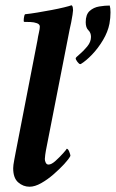

<svg xmlns="http://www.w3.org/2000/svg" viewBox="-20 -700 439 728"><path d="M267 -479Q267 -482 281.5 -494Q296 -506 310.5 -523.5Q325 -541 325 -560Q325 -576 315 -585.5Q305 -595 305 -616Q305 -645 320 -658.5Q335 -672 356.5 -675.5Q378 -679 396 -679Q399 -670 399 -653Q399 -643 398 -632Q397 -621 395 -610Q389 -579 370.5 -548Q352 -517 329 -493Q306 -469 286 -457H284Q280 -457 273.5 -465.5Q267 -474 267 -479ZM122 -547Q124 -561 127.5 -576Q131 -591 131 -599Q131 -608 120 -612Q109 -616 95.5 -616.5Q82 -617 73 -617Q72 -617 71 -617Q69 -620 70.5 -631.5Q72 -643 75 -646Q95 -648 122 -652.5Q149 -657 175.5 -662Q202 -667 222.5 -672Q243 -677 251 -680Q255 -678 256 -672Q257 -666 257 -661Q257 -657 255 -644Q253 -631 250 -615.5Q247 -600 244 -588L154 -129Q153 -125 151.5 -113Q150 -101 150 -97Q150 -90 153.5 -83Q157 -76 164 -76Q175 -76 190.5 -90Q206 -104 219 -118.5Q232 -133 233 -136Q238 -136 242.5 -125Q247 -114 247 -109Q241 -97 223.5 -78Q206 -59 183 -39Q160 -19 136 -5.5Q112 8 92 8Q68 8 49 -8.5Q30 -25 30 -62Q30 -73 34 -93.5Q38 -114 39 -120Z"/></svg>

Font: Amiri
Style: Bold Italic
Weight: 700
Italic angle: 10°
Designer: Khaled Hosny
Version: Version 0.113